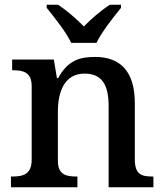

<svg xmlns="http://www.w3.org/2000/svg" viewBox="-20 -786 691 806"><path d="M279 -606H385C406 -651 457 -715 488 -753V-766H441C405 -743 362 -706 332 -675C302 -706 259 -743 224 -766H176V-753C207 -715 258 -651 279 -606ZM26 0H305V-45H301C257 -45 223 -53 223 -111V-317C223 -402 251 -477 335 -477C410 -477 436 -427 436 -341V0H624V-45H619C574 -45 546 -54 546 -117V-352C546 -488 484 -547 379 -547C315 -547 265 -533 224 -458H219L206 -536H31V-491H35C79 -491 113 -482 113 -424V-116C113 -54 77 -45 32 -45H26Z"/></svg>

Font: Noto Serif Vithkuqi Medium
Style: Regular
Weight: 500
Version: Version 1.005